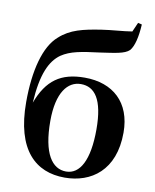

<svg xmlns="http://www.w3.org/2000/svg" viewBox="-94 -928 817 1015"><g transform="rotate(10 314.5 -420.5)"><path d="M325 -17C250 -17 197 -91 197 -266C197 -420 253 -486 323 -486C397 -486 445 -426 445 -264C445 -98 399 -17 325 -17ZM323 16C465 16 589 -69 589 -272C589 -434 489 -523 337 -523C209 -523 136 -471 89 -345C98 -499 134 -575 189 -614C237 -646 292 -655 395 -668C468 -679 523 -684 548 -709C569 -734 581 -784 585 -852L564 -857L542 -807C494 -799 431 -796 380 -788C283 -773 216 -758 159 -706C89 -646 54 -512 54 -342C54 -85 167 16 323 16Z"/></g></svg>

Font: Noto Serif CJK HK
Style: Bold
Weight: 700
Designer: Ryoko NISHIZUKA 西塚涼子 (kana & ideographs); Frank Grießhammer (Latin, Greek & Cyrillic); Wenlong ZHANG 张文龙 (bopomofo); San
Foundry: Adobe
Version: Version 2.001;hotconv 1.1.0;makeotfexe 2.6.0